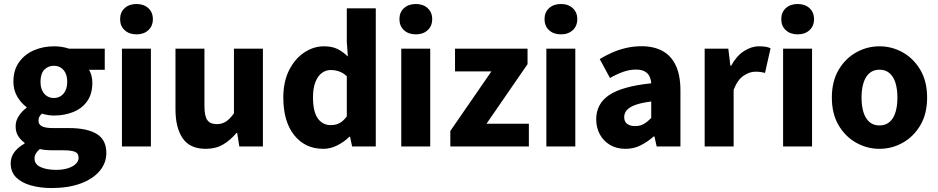

<svg xmlns="http://www.w3.org/2000/svg" viewBox="-20 -743 4759 974"><path d="M241.8 210.9Q184.1 210.9 136.8 197.6Q89.5 184.3 61.8 156.8Q34.2 129.3 34.2 85.2Q34.2 54 52.5 29.2Q70.8 4.4 104.6 -14.7V-18.7Q85.8 -32.2 72.5 -52.4Q59.3 -72.6 59.3 -102.9Q59.3 -130.2 75.3 -154.7Q91.3 -179.3 114.6 -195.9V-199.9Q88.5 -218.2 68.2 -251.9Q48 -285.6 48 -328.6Q48 -388.1 77 -428.2Q106 -468.2 152.9 -488.2Q199.8 -508.1 253.2 -508.1Q274 -508.1 293.7 -505Q313.4 -502 330 -496.1H511.4V-389H431.7Q438.7 -377.9 443.6 -360.6Q448.5 -343.2 448.5 -323.6Q448.5 -266.6 422.4 -229.7Q396.3 -192.9 351.8 -174.9Q307.4 -156.9 253.2 -156.9Q239.6 -156.9 224.6 -159.2Q209.6 -161.5 192.6 -166.6Q184 -158.5 179.7 -150.9Q175.3 -143.3 175.3 -129.7Q175.3 -111.7 192.4 -102.5Q209.4 -93.3 249.6 -93.3H330Q421.5 -93.3 470.5 -63.6Q519.4 -33.9 519.4 32.8Q519.4 84.3 485.4 124.5Q451.4 164.8 389.2 187.8Q326.9 210.9 241.8 210.9ZM253.2 -245.9Q272.5 -245.9 287.7 -255.3Q302.9 -264.6 311.9 -283Q320.9 -301.4 320.9 -328.6Q320.9 -355.1 312 -372.9Q303 -390.7 287.9 -400Q272.7 -409.3 253.2 -409.3Q223.9 -409.3 204.7 -389.1Q185.5 -368.9 185.5 -328.6Q185.5 -301.4 194.5 -283Q203.5 -264.6 218.7 -255.3Q233.8 -245.9 253.2 -245.9ZM265.2 118.7Q298.3 118.7 323.7 110.8Q349.2 102.9 363.9 89Q378.7 75 378.7 57.9Q378.7 34 359.1 26.7Q339.4 19.4 303 19.4H251.6Q226.1 19.4 210.4 17.8Q194.6 16.2 182 13.1Q168.3 24.7 161.7 36.3Q155.2 47.9 155.2 61.7Q155.2 90 185.5 104.3Q215.8 118.7 265.2 118.7Z M598.6 0V-496H745.5V0ZM672.4 -568.7Q635.5 -568.7 612.4 -589.8Q589.3 -610.9 589.3 -645.9Q589.3 -680.7 612.4 -701.7Q635.5 -722.7 672.4 -722.7Q709.4 -722.7 732.4 -701.7Q755.5 -680.7 755.5 -645.9Q755.5 -610.9 732.4 -589.8Q709.4 -568.7 672.4 -568.7Z M1024 12Q943.3 12 906.7 -41.5Q870.2 -95 870.2 -188V-496H1017.1V-207Q1017.1 -153.2 1032 -133.3Q1046.9 -113.3 1078.5 -113.3Q1106 -113.3 1125.8 -126Q1145.5 -138.6 1166.8 -167.9V-496H1313.7V0H1194L1183.3 -68.6H1179.7Q1148.8 -31.8 1111.7 -9.9Q1074.5 12 1024 12Z M1620.1 12Q1527.6 12 1472.4 -57.4Q1417.2 -126.9 1417.2 -247.9Q1417.2 -329 1446.7 -387.2Q1476.2 -445.3 1523.4 -476.7Q1570.7 -508.1 1622.9 -508.1Q1664.5 -508.1 1692.2 -494.3Q1719.9 -480.4 1744.6 -456.4L1739.3 -531.5V-700.6H1886.3V0H1766.3L1755.7 -49.2H1752.1Q1726.2 -23.3 1691.2 -5.6Q1656.1 12 1620.1 12ZM1658.4 -108.3Q1682.2 -108.3 1701.9 -118.3Q1721.5 -128.4 1739.3 -152.7V-356.4Q1719.9 -374.3 1698.9 -381.1Q1677.9 -387.8 1657.2 -387.8Q1633.4 -387.8 1613.1 -373.1Q1592.7 -358.3 1580.3 -327.5Q1567.8 -296.7 1567.8 -249.5Q1567.8 -176.9 1592 -142.6Q1616.1 -108.3 1658.4 -108.3Z M2015.6 0V-496H2162.5V0ZM2089.4 -568.7Q2052.5 -568.7 2029.4 -589.8Q2006.3 -610.9 2006.3 -645.9Q2006.3 -680.7 2029.4 -701.7Q2052.5 -722.7 2089.4 -722.7Q2126.4 -722.7 2149.4 -701.7Q2172.5 -680.7 2172.5 -645.9Q2172.5 -610.9 2149.4 -589.8Q2126.4 -568.7 2089.4 -568.7Z M2264.5 0V-78.6L2472.8 -380.8H2288.3V-496.1H2656.2V-417.5L2447.9 -115.3H2662.9V0Z M2751.6 0V-496H2898.5V0ZM2825.4 -568.7Q2788.5 -568.7 2765.4 -589.8Q2742.3 -610.9 2742.3 -645.9Q2742.3 -680.7 2765.4 -701.7Q2788.5 -722.7 2825.4 -722.7Q2862.4 -722.7 2885.4 -701.7Q2908.5 -680.7 2908.5 -645.9Q2908.5 -610.9 2885.4 -589.8Q2862.4 -568.7 2825.4 -568.7Z M3152.8 12Q3107.5 12 3074.2 -8Q3041 -27.9 3022.7 -61.8Q3004.5 -95.7 3004.5 -137.6Q3004.5 -216.9 3070.5 -261Q3136.5 -305 3283.6 -320.5Q3282 -341.6 3274 -357.2Q3266 -372.9 3249.2 -381.5Q3232.5 -390.1 3205.6 -390.1Q3174.7 -390.1 3142.7 -379Q3110.7 -368 3074.4 -347.4L3022.3 -443.4Q3053.8 -462.6 3088 -477.4Q3122.2 -492.2 3158.8 -500.3Q3195.4 -508.5 3234.4 -508.5Q3297.6 -508.5 3341.7 -484Q3385.8 -459.5 3408.8 -409.7Q3431.8 -360 3431.8 -283.7V0H3311.2L3300 -50.6H3296Q3264.7 -23.2 3229.9 -5.6Q3195.1 12 3152.8 12ZM3202.2 -103.3Q3227.2 -103.3 3245.8 -114.1Q3264.4 -124.9 3283.6 -144.3V-228.2Q3231.1 -221.3 3201.2 -210Q3171.4 -198.6 3158.9 -183.2Q3146.5 -167.8 3146.5 -149Q3146.5 -125.8 3161.6 -114.5Q3176.7 -103.3 3202.2 -103.3Z M3554.7 0V-496.1H3674.6L3685.2 -409.4H3688.9Q3716.2 -459.2 3754 -483.7Q3791.7 -508.1 3829.8 -508.1Q3850.9 -508.1 3864.8 -505.7Q3878.6 -503.3 3889 -498.1L3860.9 -373.3Q3848.6 -376.3 3838 -377.8Q3827.4 -379.3 3811 -379.3Q3782.9 -379.3 3752.3 -359Q3721.6 -338.7 3701.7 -287.5V0Z M3952.6 0V-496H4099.5V0ZM4026.4 -568.7Q3989.5 -568.7 3966.4 -589.8Q3943.3 -610.9 3943.3 -645.9Q3943.3 -680.7 3966.4 -701.7Q3989.5 -722.7 4026.4 -722.7Q4063.4 -722.7 4086.4 -701.7Q4109.5 -680.7 4109.5 -645.9Q4109.5 -610.9 4086.4 -589.8Q4063.4 -568.7 4026.4 -568.7Z M4441.5 12Q4378.8 12 4323.7 -18.7Q4268.6 -49.5 4234.2 -107.5Q4199.9 -165.6 4199.9 -247.9Q4199.9 -330.4 4234.2 -388.5Q4268.6 -446.7 4323.7 -477.4Q4378.8 -508.1 4441.5 -508.1Q4504.3 -508.1 4559.3 -477.4Q4614.3 -446.7 4648.8 -388.5Q4683.2 -330.4 4683.2 -247.9Q4683.2 -165.6 4648.8 -107.5Q4614.3 -49.5 4559.3 -18.7Q4504.3 12 4441.5 12ZM4441.5 -106.6Q4471.9 -106.6 4492.3 -123.9Q4512.7 -141.2 4522.6 -173.1Q4532.5 -205 4532.5 -247.9Q4532.5 -290.8 4522.6 -322.8Q4512.7 -354.7 4492.3 -372.1Q4471.9 -389.5 4441.5 -389.5Q4411.1 -389.5 4390.8 -372.1Q4370.5 -354.7 4360.5 -322.8Q4350.5 -290.8 4350.5 -247.9Q4350.5 -205 4360.5 -173.1Q4370.5 -141.2 4390.8 -123.9Q4411.1 -106.6 4441.5 -106.6Z"/></svg>

Font: Source Sans Variable
Style: Regular
Weight: 200
Designer: Paul D. Hunt
Foundry: Adobe Systems Incorporated
Version: Version 3.006;hotconv 1.0.111;makeotfexe 2.5.65597